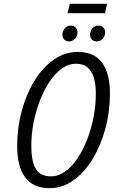

<svg xmlns="http://www.w3.org/2000/svg" viewBox="-20 -976 624 1006"><path d="M239 10Q154 10 112 -47Q70 -104 70 -209Q70 -306 94 -395Q118 -484 161 -553.5Q204 -623 262 -663.5Q320 -704 387 -704Q473 -704 514.5 -648Q556 -592 556 -488Q556 -391 532 -302Q508 -213 465 -142.5Q422 -72 364.5 -31Q307 10 239 10ZM247 -52Q286 -52 321.5 -77.5Q357 -103 386.5 -147Q416 -191 437.5 -247Q459 -303 470.5 -364Q482 -425 482 -485Q482 -642 379 -642Q339 -642 303.5 -616.5Q268 -591 239 -547Q210 -503 188.5 -447.5Q167 -392 155.5 -331.5Q144 -271 144 -212Q144 -131 167.5 -91.5Q191 -52 247 -52ZM334 -907 346 -956H541L530 -907ZM342 -759Q327 -759 317 -768.5Q307 -778 307 -794Q307 -814 319.5 -828Q332 -842 351 -842Q366 -842 376 -832Q386 -822 386 -807Q386 -787 373 -773Q360 -759 342 -759ZM488 -759Q472 -759 462 -768.5Q452 -778 452 -794Q452 -814 464.5 -828Q477 -842 496 -842Q512 -842 521.5 -832Q531 -822 531 -807Q531 -787 518 -773Q505 -759 488 -759Z"/></svg>

Font: Ubuntu Sans Condensed
Style: Italic
Weight: 400
Width: 3
Italic angle: -13.5°
Designer: Dalton Maag Ltd
Foundry: Dalton Maag Ltd
Version: Version 1.006; ttfautohint (v1.8.4.7-5d5b)